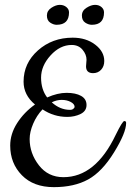

<svg xmlns="http://www.w3.org/2000/svg" viewBox="-20 -755 539 790"><path d="M334 -482 336 -509Q336 -531 319.5 -550.5Q303 -570 275 -570Q227 -570 188 -527Q149 -484 149 -435.5Q149 -387 174 -354Q217 -373 254 -373Q291 -373 313.5 -360.5Q336 -348 336 -323Q336 -298 311.5 -286Q287 -274 257 -274Q201 -274 155 -305Q131 -280 116.5 -246Q102 -212 102 -183Q102 -124 140 -75Q178 -26 241 -26Q373 -26 456 -200Q484 -257 491.5 -257Q499 -257 499 -249Q499 -209 449.5 -128.5Q400 -48 342.5 -16.5Q285 15 201.5 15Q118 15 70 -34Q22 -83 22 -156Q22 -204 50.5 -248.5Q79 -293 124 -325Q77 -364 77 -419Q77 -495 136 -547.5Q195 -600 279 -600Q334 -600 371.5 -571.5Q409 -543 409 -504Q409 -482 396 -468Q383 -454 363 -454Q334 -454 334 -482ZM193 -334Q227 -303 268 -303Q277 -303 282 -307.5Q287 -312 287 -315Q287 -327 271 -335.5Q255 -344 234 -344Q213 -344 193 -334ZM264 -704Q264 -653 213 -653Q200 -653 186.5 -662Q173 -671 173 -691Q173 -711 191.5 -723Q210 -735 226 -735Q242 -735 253 -726Q264 -717 264 -704ZM408 -704Q408 -653 358 -653Q344 -653 330.5 -662Q317 -671 317 -691Q317 -711 336 -723Q355 -735 371 -735Q387 -735 397.5 -726Q408 -717 408 -704Z"/></svg>

Font: Cookie
Style: Regular
Weight: 400
Designer: Ania Kruk
Foundry: Ania Kruk
Version: Version 1.004